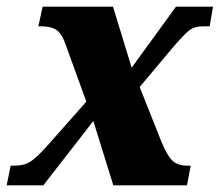

<svg xmlns="http://www.w3.org/2000/svg" viewBox="-41 -556 659 576"><path d="M-9 -59H3Q30 -59 48.5 -70Q67 -81 102 -120L218 -251L156 -422Q145 -455 128.5 -466Q112 -477 84 -477H74L87 -536H298L354 -353L487 -536H598L588 -477H568Q542 -477 526 -464.5Q510 -452 472 -407L378 -295L444 -129Q461 -88 477 -73.5Q493 -59 520 -59H531L520 0H299L239 -193L89 0H-21Z"/></svg>

Font: Noto Serif NarrowBlack
Style: Italic
Weight: 900
Width: 4
Italic angle: -12°
Designer: Monotype Design Team
Foundry: Monotype Imaging Inc.
Version: Version 1.001